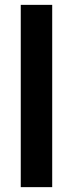

<svg xmlns="http://www.w3.org/2000/svg" viewBox="-20 -770 300 790"><path d="M194.8 -750V0H65.4V-750Z"/></svg>

Font: Vazirmatn RD UI FD SemiBold
Style: Regular
Weight: 600
Designer: Saber Rastikerdar
Foundry: Saber Rastikerdar
Version: Version 33.003